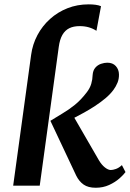

<svg xmlns="http://www.w3.org/2000/svg" viewBox="-20 -853 599 882"><path d="M40.5 0 123 -601Q129.5 -649.5 152 -691.8Q174.5 -734 209.8 -765.8Q245 -797.5 290 -815.2Q335 -833 387.5 -833Q404.5 -833 419.2 -831Q434 -829 444 -824.5L423 -711.5Q407 -722 388 -727.5Q369 -733 346 -733Q317.5 -733 298 -723.2Q278.5 -713.5 266.5 -692.5Q254.5 -671.5 250 -638L162.5 0ZM419.5 9.5Q385 9.5 364 -5.2Q343 -20 330 -46.5L211.5 -298Q240 -316 268 -332.5Q296 -349 324 -371.5Q352 -394 379 -429.5Q393.5 -448.5 399.2 -468.2Q405 -488 405.5 -508Q407 -529.5 417.8 -542Q428.5 -554.5 444 -559.8Q459.5 -565 473 -565Q498 -565 512 -549.5Q526 -534 526.5 -511.5Q527 -491 519.8 -473.2Q512.5 -455.5 501.5 -440.5Q486.5 -420 464 -401.2Q441.5 -382.5 416.2 -366Q391 -349.5 366.2 -335.8Q341.5 -322 321.5 -312L434.5 -116.5Q447 -95.5 462 -83.8Q477 -72 489 -72Q498.5 -72 512.2 -76.8Q526 -81.5 540 -94.5L556.5 -62.5Q548 -50.5 528.5 -33.2Q509 -16 481.2 -3.2Q453.5 9.5 419.5 9.5Z"/></svg>

Font: Merriweather SemiBold
Style: Italic
Weight: 600
Italic angle: -7.8°
Version: Version 2.101